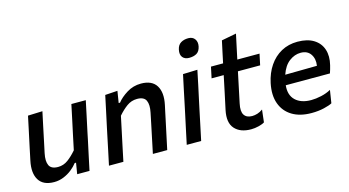

<svg xmlns="http://www.w3.org/2000/svg" viewBox="-81 -1050 2501 1377"><g transform="rotate(-15 1169.0 -362.0)"><path d="M178.5 12Q97 12 65 -40.2Q33 -92.5 52 -181.5Q56.5 -202.5 60.8 -223.2Q65 -244 71 -272Q85.5 -338.5 96.5 -390.8Q107.5 -443 119 -497L227 -501Q215.5 -446.5 204.2 -394Q193 -341.5 181 -283.5L164.5 -206Q152.5 -149.5 167.2 -117.5Q182 -85.5 233 -85.5Q273.5 -85.5 307 -110.2Q340.5 -135 372 -172L395.5 -283.5Q408 -341 418.8 -392Q429.5 -443 441 -497H548Q536.5 -443 525.5 -390.5Q514.5 -338 500 -271.5L489 -218Q475.5 -156 464.8 -105.2Q454 -54.5 442.5 0H351L364.5 -82H354.5Q336.5 -58.5 309.5 -37Q282.5 -15.5 248.8 -1.8Q215 12 178.5 12Z M587 0Q598.5 -54.5 609.5 -105.8Q620.5 -157 633 -218L643.5 -268Q654.5 -318 666.8 -376.2Q679 -434.5 692.5 -497L784.5 -503L770.5 -416H780.5Q807.5 -450.5 855 -480Q902.5 -509.5 960 -509.5Q1041.5 -509.5 1073.8 -457.5Q1106 -405.5 1087 -316.5Q1082.5 -295.5 1077.2 -271Q1072 -246.5 1066 -218Q1053 -156.5 1042 -105.5Q1031 -54.5 1019.5 0H913Q924.5 -55 935 -105Q945.5 -155 957.5 -212.5L973.5 -290Q985.5 -346.5 970.8 -378.5Q956 -410.5 905 -410.5Q862.5 -410.5 828.2 -385.5Q794 -360.5 762.5 -324L739 -213Q726.5 -155 716 -104.8Q705.5 -54.5 694 0Z M1164.5 0Q1176 -54.5 1186.8 -105.2Q1197.5 -156 1211 -218L1221.5 -267.5Q1236 -337.5 1247.2 -390.2Q1258.5 -443 1270 -497L1377.5 -500.5Q1366 -444.5 1354.8 -391.8Q1343.5 -339 1328 -267.5L1317.5 -218Q1304.5 -156 1293.8 -105.2Q1283 -54.5 1271.5 0ZM1344 -598Q1311.5 -598 1295.2 -618Q1279 -638 1286.5 -674Q1293.5 -707.5 1316.8 -721.8Q1340 -736 1372.5 -736Q1404.5 -736 1420.2 -714.2Q1436 -692.5 1429.5 -660Q1422 -624.5 1399.5 -611.2Q1377 -598 1344 -598Z M1640.5 12Q1560 12 1519.5 -33.5Q1479 -79 1498 -169Q1512 -234 1524.5 -293Q1537 -352 1550 -414.5H1460L1477.5 -497H1567.5Q1576.5 -540.5 1584.8 -578.8Q1593 -617 1602 -658.5L1712 -679.5Q1701.5 -630 1692.5 -588.5Q1683.5 -547 1673 -497H1838L1820.5 -414.5H1655.5L1608 -189Q1595.5 -132 1613 -105Q1630.5 -78 1672 -78Q1690.5 -78 1711 -84.2Q1731.5 -90.5 1751.5 -105L1741 -12.5Q1726 -2.5 1696.8 4.8Q1667.5 12 1640.5 12Z M2089.5 11.5Q2003.5 11.5 1946 -23.5Q1888.5 -58.5 1865.5 -122.2Q1842.5 -186 1860.5 -272Q1875.5 -343.5 1911.8 -397Q1948 -450.5 2001.5 -479.8Q2055 -509 2122 -509Q2195.5 -509 2242 -480Q2288.5 -451 2305 -400.5Q2321.5 -350 2305.5 -285.5Q2298.5 -256.5 2289 -229H1961Q1953.5 -157 1994.5 -118Q2035.5 -79 2110.5 -79Q2145 -79 2185.5 -88Q2226 -97 2258.5 -115L2243.5 -19.5Q2224.5 -8.5 2182.2 1.5Q2140 11.5 2089.5 11.5ZM2123.5 -426.5Q2078.5 -426.5 2038.5 -396.2Q1998.5 -366 1977 -303L2213 -306Q2221 -356.5 2197.2 -391.5Q2173.5 -426.5 2123.5 -426.5Z"/></g></svg>

Font: Commissioner Medium
Style: Italic
Weight: 500
Italic angle: -12°
Designer: Kostas Bartsokas
Foundry: Kostas Bartsokas
Version: Version 1.000; ttfautohint (v1.8.3)